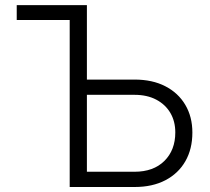

<svg xmlns="http://www.w3.org/2000/svg" viewBox="-20 -748 840 768"><path d="M46.9 -668V-727.5H270.5V-668ZM308.1 -429.7H518.6Q589.4 -429.7 641.1 -403.1Q692.9 -376.5 721.2 -328.6Q749.5 -280.8 749.5 -217.8Q749.5 -151.9 721.4 -103Q693.4 -54.2 641.6 -27.1Q589.8 0 518.6 0H258.8V-727.5H327.6V-61H518.1Q593.8 -61 637.5 -104.2Q681.2 -147.5 681.2 -218.3Q681.2 -262.7 661.4 -296.4Q641.6 -330.1 605 -349.4Q568.4 -368.7 518.1 -368.7H308.1Z"/></svg>

Font: Inter 18pt Light
Style: Regular
Weight: 300
Designer: Rasmus Andersson
Foundry: rsms
Version: Version 4.001;git-66647c0bb